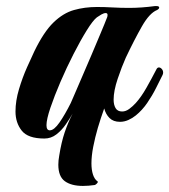

<svg xmlns="http://www.w3.org/2000/svg" viewBox="-20 -451 557 632"><path d="M253 161Q215 161 193.5 145.5Q172 130 172 91Q172 77 175 61Q182 17 193 -15.5Q204 -48 219 -77Q210 -61 196.5 -41.5Q183 -22 165.5 -8.5Q148 5 126 5Q72 5 51.5 -21Q31 -47 31 -84Q31 -119 42.5 -157.5Q54 -196 69 -229.5Q84 -263 93 -282Q124 -346 156 -377Q188 -408 223.5 -418Q259 -428 299 -428Q324 -428 350.5 -426.5Q377 -425 405 -425Q445 -425 490 -431H495Q504 -431 504 -426Q504 -422 497 -418Q472 -408 447 -364Q422 -320 394 -261Q381 -232 367.5 -192Q354 -152 354 -123Q354 -106 360.5 -95Q367 -84 382 -84Q394 -84 405.5 -92.5Q417 -101 427 -112Q445 -132 462 -162Q479 -192 495 -223Q498 -229 503 -229Q508 -229 512.5 -224Q517 -219 517 -212Q517 -210 516.5 -208Q516 -206 515 -204Q506 -186 493.5 -161Q481 -136 464.5 -112Q448 -88 427 -71Q416 -62 402.5 -56Q389 -50 375 -50Q353 -50 340.5 -62.5Q328 -75 323 -94Q317 -78 312 -62Q307 -46 302 -30Q293 1 287 31.5Q281 62 281 87Q281 108 286 123.5Q291 139 301 146Q302 146 302 148Q302 150 298.5 153.5Q295 157 292 158Q271 161 253 161ZM144 -22Q158 -22 176 -48Q194 -74 213 -112Q216 -118 226 -142Q236 -166 251 -200Q266 -234 281.5 -271Q297 -308 311 -341Q325 -374 333 -395Q334 -398 334 -402Q334 -408 328 -408Q322 -408 314 -403.5Q306 -399 299 -394Q286 -384 265.5 -351Q245 -318 222 -273Q199 -228 179 -181.5Q159 -135 146 -96.5Q133 -58 133 -39Q133 -22 144 -22Z"/></svg>

Font: Praise
Style: Regular
Weight: 400
Designer: Robert E. Leuschke
Foundry: Robert E. Leuschke
Version: Version 1.100; ttfautohint (v1.8.3)